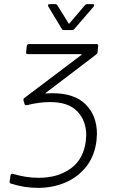

<svg xmlns="http://www.w3.org/2000/svg" viewBox="-20 -718 569 933"><path d="M205 -264Q215 -265 234 -265Q343 -265 397 -210Q451 -155 451 -68Q451 -57 449 -35Q440 39 400 90.5Q360 142 298.5 168.5Q237 195 164 195Q99 195 33 174Q25 171 27 162L31 135Q33 124 44 127Q105 146 169 146Q261 146 323.5 101Q386 56 397 -33Q399 -53 399 -61Q399 -131 356 -176.5Q313 -222 223 -222Q170 -222 111 -207H108Q100 -207 99 -214L94 -230V-233Q94 -240 100 -243L374 -450Q377 -452 376.5 -453.5Q376 -455 373 -455H115Q105 -455 107 -465L110 -494Q112 -504 121 -504H449Q459 -504 457 -494L454 -464Q453 -457 446 -452L204 -268Q201 -266 201.5 -264.5Q202 -263 205 -264ZM213 -691Q213 -698 222 -698H247Q257 -698 259 -692L313 -605Q314 -603 315.5 -603Q317 -603 318 -605L392 -692Q397 -698 405 -698H431Q436 -698 437.5 -694Q439 -690 435 -686L342 -578Q338 -572 329 -572H292Q282 -572 280 -578L215 -686Z"/></svg>

Font: Barlow Light
Style: Italic
Weight: 300
Italic angle: -7°
Designer: Jeremy Tribby
Foundry: Tribby Type
Version: Version 1.408